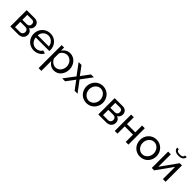

<svg xmlns="http://www.w3.org/2000/svg" viewBox="385 -2424 4331 4331"><g transform="rotate(45 2551.0 -258.5)"><path d="M75 -522V0H328C423 0 490 -58 490 -147C490 -212 454 -257 397 -273C451 -294 470 -351 470 -394C470 -469 413 -522 338 -522ZM161 -299V-457H310C363 -457 384 -423 384 -380C384 -329 354 -299 303 -299ZM161 -65V-234H320C375 -234 405 -195 405 -151C405 -104 371 -65 318 -65Z M829 10C934 10 1023 -46 1057 -122L981 -143C960 -90 895 -56 832 -56C741 -56 664 -128 656 -231H1089C1090 -238 1091 -250 1091 -265C1091 -405 988 -531 830 -531C673 -531 563 -408 563 -261C563 -113 672 10 829 10ZM654 -296C662 -395 736 -465 830 -465C923 -465 1000 -396 1008 -296Z M1472 10C1611 10 1706 -112 1706 -261C1706 -403 1602 -531 1459 -531C1379 -531 1310 -488 1269 -424V-522H1191V213H1279V-103C1318 -38 1385 10 1472 10ZM1445 -66C1373 -66 1308 -120 1279 -189V-338C1292 -402 1374 -455 1437 -455C1537 -455 1616 -366 1616 -261C1616 -162 1549 -66 1445 -66Z M1732 -522 1927 -260 1731 0H1824L1967 -191L1975 -206L1984 -191L2127 0H2220L2024 -260L2219 -522H2126L1984 -330L1975 -314L1967 -330L1824 -522Z M2507 10C2664 10 2771 -116 2771 -260C2771 -406 2663 -531 2507 -531C2352 -531 2244 -406 2244 -260C2244 -116 2350 10 2507 10ZM2334 -259C2334 -367 2411 -455 2507 -455C2603 -455 2681 -369 2681 -261C2681 -152 2603 -66 2507 -66C2411 -66 2334 -151 2334 -259Z M2882 -522V0H3135C3230 0 3297 -58 3297 -147C3297 -212 3261 -257 3204 -273C3258 -294 3277 -351 3277 -394C3277 -469 3220 -522 3145 -522ZM2968 -299V-457H3117C3170 -457 3191 -423 3191 -380C3191 -329 3161 -299 3110 -299ZM2968 -65V-234H3127C3182 -234 3212 -195 3212 -151C3212 -104 3178 -65 3125 -65Z M3493 -522H3407V0H3493V-232H3757V0H3843V-522H3757V-305H3493Z M4215 10C4372 10 4479 -116 4479 -260C4479 -406 4371 -531 4215 -531C4060 -531 3952 -406 3952 -260C3952 -116 4058 10 4215 10ZM4042 -259C4042 -367 4119 -455 4215 -455C4311 -455 4389 -369 4389 -261C4389 -152 4311 -66 4215 -66C4119 -66 4042 -151 4042 -259Z M4920 -730C4917 -675 4880 -662 4820 -662C4760 -662 4723 -675 4720 -730H4667C4672 -655 4731 -619 4820 -619C4909 -619 4968 -655 4973 -730ZM4674 -522H4588V0H4664L4943 -390V0H5029V-522H4958L4674 -124Z"/></g></svg>

Font: Raleway Med
Style: Regular
Weight: 500
Designer: Matt McInerney, Pablo Impallari, Rodrigo Fuenzalida
Foundry: Matt McInerney, Pablo Impallari, Rodrigo Fuenzalida
Version: Version 3.00 July 28, 2015